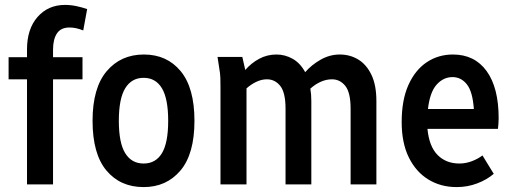

<svg xmlns="http://www.w3.org/2000/svg" viewBox="-20 -751 2090 782"><path d="M15 -428V-518H90V-550Q90 -633 133 -682Q176 -731 245 -731Q268 -731 291.5 -726Q315 -721 335 -714L319 -627Q304 -633 290.5 -636Q277 -639 263 -639Q228 -639 212 -615Q196 -591 196 -548V-518H316V-428H196V0H90V-428Z M357 -259Q357 -393 414.5 -461Q472 -529 566 -529Q660 -529 716 -461Q772 -393 772 -259Q772 -124 715 -56.5Q658 11 565 11Q470 11 413.5 -56.5Q357 -124 357 -259ZM464 -259Q464 -169 490 -127Q516 -85 565 -85Q614 -85 639.5 -127Q665 -169 665 -259Q665 -349 639.5 -391.5Q614 -434 565 -434Q516 -434 490 -391.5Q464 -349 464 -259Z M866 -519H967L979 -466Q1003 -494 1035.5 -511.5Q1068 -529 1106 -529Q1141 -529 1172 -511.5Q1203 -494 1223 -457Q1249 -487 1286 -508Q1323 -529 1364 -529Q1405 -529 1438.5 -509Q1472 -489 1492.5 -447Q1513 -405 1513 -339V0H1408V-308Q1408 -374 1386.5 -401Q1365 -428 1332 -428Q1309 -428 1286.5 -418Q1264 -408 1244 -390Q1246 -378 1247 -366Q1248 -354 1248 -340V0H1143V-308Q1143 -374 1121.5 -401Q1100 -428 1067 -428Q1046 -428 1024.5 -418Q1003 -408 984 -391V0H878V-395Q878 -416 877.5 -433.5Q877 -451 873 -473Z M1616 -254Q1616 -344 1643.5 -405Q1671 -466 1718 -497.5Q1765 -529 1825 -529Q1913 -529 1962 -461.5Q2011 -394 2011 -269Q2011 -257 2010 -246Q2009 -235 2008 -226H1721Q1728 -154 1762.5 -119.5Q1797 -85 1851 -85Q1877 -85 1902 -94.5Q1927 -104 1945 -118L1991 -43Q1963 -19 1923.5 -4Q1884 11 1840 11Q1775 11 1724.5 -20Q1674 -51 1645 -110Q1616 -169 1616 -254ZM1823 -437Q1786 -437 1758.5 -406.5Q1731 -376 1723 -307H1910Q1905 -378 1881.5 -407.5Q1858 -437 1823 -437Z"/></svg>

Font: Radio Canada Condensed Medium
Style: Regular
Weight: 500
Width: 3
Designer: Charles Daoud, Etienne Aubert Bonn, Alexandre Saumier Demers, Jacques Le Bailly
Foundry: Radio-Canada
Version: Version 2.104; ttfautohint (v1.8.4.7-5d5b);gftools[0.9.28.de